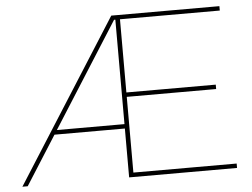

<svg xmlns="http://www.w3.org/2000/svg" viewBox="-50 -763 1084 826"><g transform="rotate(-5 491.5 -350.0)"><path d="M14 0 459 -700H480V-681H458L472 -685L37 0ZM158 -211 168 -230H480V-211ZM475 0V-700H926V-681H495V-19H941V0ZM490 -346V-365H881V-346Z"/></g></svg>

Font: Montserrat Thin
Style: Regular
Weight: 100
Designer: Julieta Ulanovsky
Foundry: Julieta Ulanovsky
Version: Version 9.000